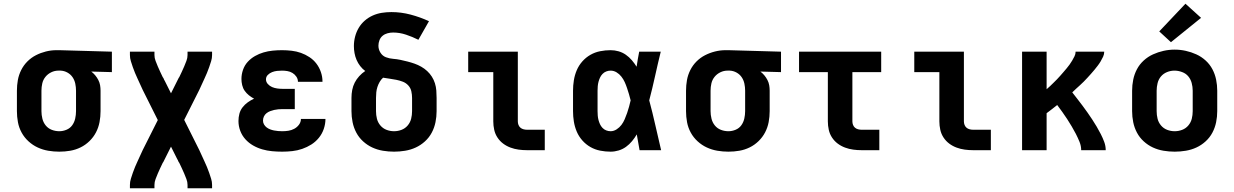

<svg xmlns="http://www.w3.org/2000/svg" viewBox="-20 -808 6640 1033"><path d="M299 8Q269 8 239.5 3Q210 -2 183 -14.5Q156 -27 133.5 -47.5Q111 -68 96.5 -94.5Q82 -121 76.5 -150.5Q71 -180 71 -210V-320Q71 -349 76 -377Q81 -405 94 -431Q107 -457 127.5 -477.5Q148 -498 173.5 -511Q199 -524 227 -531Q255 -538 284 -538Q288 -538 292 -538Q296 -538 300 -538L582 -530V-420L471 -423Q483 -414 492.5 -402.5Q502 -391 509 -377.5Q516 -364 518.5 -349.5Q521 -335 521 -320V-210Q521 -180 515.5 -151Q510 -122 496.5 -96Q483 -70 461.5 -49Q440 -28 413.5 -15Q387 -2 358 3Q329 8 299 8ZM299 -102Q319 -102 338 -110Q357 -118 368.5 -134Q380 -150 384.5 -170Q389 -190 389 -210V-320Q389 -339 385 -358Q381 -377 370.5 -392.5Q360 -408 343 -417.5Q326 -427 307 -428H300Q298 -428 296.5 -428Q295 -428 294 -428Q274 -428 255.5 -419Q237 -410 224.5 -394.5Q212 -379 207.5 -359.5Q203 -340 203 -320V-210Q203 -190 208 -169.5Q213 -149 226 -133Q239 -117 258.5 -109.5Q278 -102 299 -102Z M679 205V187Q679 170 684 154Q689 138 694.5 122Q700 106 706.5 90.5Q713 75 720 60Q727 45 734 29.5Q741 14 748 -1L829 -162L748 -324Q741 -339 734 -354.5Q727 -370 720 -385Q713 -400 706.5 -415.5Q700 -431 694.5 -447Q689 -463 684 -479Q679 -495 679 -512V-530H811V-512Q811 -496 817 -480.5Q823 -465 829 -450.5Q835 -436 842 -421.5Q849 -407 856 -392H857Q857 -392 857 -392Q857 -392 857 -392V-391Q857 -391 857 -390.5Q857 -390 857 -390H858Q859 -388 860 -386Q861 -384 862 -382Q862 -382 862 -382Q862 -382 862 -381Q863 -379 864 -377Q865 -375 866 -374L900 -306L934 -374Q935 -376 936 -378Q937 -380 938 -382Q939 -384 940 -386Q941 -388 942 -390H943Q943 -390 943 -390.5Q943 -391 943 -391Q943 -392 943 -392Q943 -392 943 -392H944Q951 -407 958 -421.5Q965 -436 971 -450.5Q977 -465 983 -480.5Q989 -496 989 -512V-530H1121V-512Q1121 -495 1116 -479Q1111 -463 1105.5 -447Q1100 -431 1093.5 -415.5Q1087 -400 1080 -385Q1073 -370 1066 -354.5Q1059 -339 1052 -324L971 -163L1052 -1Q1059 14 1066 29.5Q1073 45 1080 60Q1087 75 1093.5 90.5Q1100 106 1105.5 122Q1111 138 1116 154Q1121 170 1121 187V205H989V187Q989 171 983 155.5Q977 140 971 125.5Q965 111 958 96.5Q951 82 944 67H943Q943 67 943 67Q943 67 943 67V66Q943 66 943 65.5Q943 65 943 65H942Q941 63 940 61Q939 59 938 57Q938 57 938 57Q938 57 938 56Q937 54 936 52Q935 50 934 49L900 -19L866 49Q865 51 864 53Q863 55 862 57Q861 59 860 61Q859 63 858 65H857Q857 65 857 65.5Q857 66 857 66Q857 67 857 67Q857 67 857 67H856Q849 82 842 96.5Q835 111 829 125.5Q823 140 817 155.5Q811 171 811 187V205Z M1498 8Q1471 8 1444 5.5Q1417 3 1391 -4.5Q1365 -12 1341.5 -25.5Q1318 -39 1300 -59Q1282 -79 1272.5 -104.5Q1263 -130 1263 -157Q1263 -177 1268 -196Q1273 -215 1285 -230.5Q1297 -246 1313 -257.5Q1329 -269 1347 -277Q1332 -285 1319 -295.5Q1306 -306 1296.5 -319.5Q1287 -333 1283 -350Q1279 -367 1279 -383Q1279 -408 1287.5 -432.5Q1296 -457 1313 -475.5Q1330 -494 1352 -506.5Q1374 -519 1398 -526Q1422 -533 1447 -535.5Q1472 -538 1497 -538Q1523 -538 1549 -535Q1575 -532 1599 -523.5Q1623 -515 1645 -500.5Q1667 -486 1682.5 -465.5Q1698 -445 1706.5 -420Q1715 -395 1715 -370Q1715 -369 1715 -368.5Q1715 -368 1715 -368H1583Q1583 -368 1583 -368Q1583 -368 1583 -368Q1583 -383 1574.5 -395.5Q1566 -408 1553.5 -415.5Q1541 -423 1526.5 -425.5Q1512 -428 1497 -428Q1484 -428 1470.5 -426.5Q1457 -425 1444 -420Q1431 -415 1421 -405Q1411 -395 1411 -381Q1411 -367 1421 -356Q1431 -345 1444 -339.5Q1457 -334 1471.5 -332Q1486 -330 1500 -330H1566V-221H1500Q1489 -221 1477.5 -220Q1466 -219 1455 -216.5Q1444 -214 1433.5 -210Q1423 -206 1414 -199Q1405 -192 1400 -181.5Q1395 -171 1395 -159Q1395 -159 1395 -159Q1395 -159 1395 -159Q1395 -148 1400.5 -138.5Q1406 -129 1414.5 -122.5Q1423 -116 1433.5 -112Q1444 -108 1454.5 -106Q1465 -104 1476 -103Q1487 -102 1498 -102Q1515 -102 1531.5 -104.5Q1548 -107 1563 -115Q1578 -123 1588.5 -137Q1599 -151 1599 -168H1731Q1731 -141 1722 -114.5Q1713 -88 1695.5 -66.5Q1678 -45 1655 -30.5Q1632 -16 1606 -7Q1580 2 1552.5 5Q1525 8 1498 8Z M2100 8Q2070 8 2040 3Q2010 -2 1983 -14.5Q1956 -27 1933.5 -47.5Q1911 -68 1897 -94.5Q1883 -121 1877 -150.5Q1871 -180 1871 -210V-281Q1871 -303 1875 -324Q1879 -345 1888.5 -363.5Q1898 -382 1912.5 -398Q1927 -414 1945 -426Q1930 -437 1918 -452.5Q1906 -468 1898.5 -485.5Q1891 -503 1887.5 -522Q1884 -541 1884 -560Q1884 -586 1890.5 -611Q1897 -636 1910 -658Q1923 -680 1942.5 -697Q1962 -714 1985.5 -724.5Q2009 -735 2034.5 -739Q2060 -743 2086 -743Q2138 -743 2189 -729.5Q2240 -716 2288 -694L2231 -594Q2199 -610 2164.5 -621.5Q2130 -633 2095 -633Q2080 -633 2065 -629Q2050 -625 2038.5 -615.5Q2027 -606 2021.5 -591.5Q2016 -577 2016 -562Q2016 -542 2027 -524.5Q2038 -507 2056.5 -500Q2075 -493 2095 -491.5Q2115 -490 2134 -486Q2153 -482 2172.5 -477Q2192 -472 2210.5 -465.5Q2229 -459 2246.5 -449Q2264 -439 2278.5 -425.5Q2293 -412 2303.5 -395.5Q2314 -379 2320 -360Q2326 -341 2327.5 -321Q2329 -301 2329 -281V-210Q2329 -180 2323 -150.5Q2317 -121 2303 -94.5Q2289 -68 2266.5 -47.5Q2244 -27 2217 -14.5Q2190 -2 2160 3Q2130 8 2100 8ZM2100 -102Q2121 -102 2140.5 -109.5Q2160 -117 2173.5 -133Q2187 -149 2192 -169Q2197 -189 2197 -210V-281Q2197 -299 2193 -317Q2189 -335 2176.5 -348.5Q2164 -362 2147 -368.5Q2130 -375 2112.5 -378.5Q2095 -382 2077 -384.5Q2059 -387 2041 -390Q2030 -380 2022.5 -367Q2015 -354 2010.5 -340Q2006 -326 2004.5 -311Q2003 -296 2003 -281V-210Q2003 -189 2008 -169Q2013 -149 2026.5 -133Q2040 -117 2059.5 -109.5Q2079 -102 2100 -102Z M2815 0Q2793 0 2770.5 -3Q2748 -6 2726.5 -14Q2705 -22 2687 -35.5Q2669 -49 2656.5 -68Q2644 -87 2639 -109.5Q2634 -132 2634 -155V-420H2499V-530H2766V-155Q2766 -145 2769.5 -136Q2773 -127 2780 -121Q2787 -115 2796.5 -112.5Q2806 -110 2815 -110H2911V0Z M3265 8Q3237 8 3209 2.5Q3181 -3 3156.5 -17Q3132 -31 3113 -52.5Q3094 -74 3083 -100Q3072 -126 3067.5 -154Q3063 -182 3063 -210V-320Q3063 -348 3067.5 -376Q3072 -404 3083 -430Q3094 -456 3113 -477.5Q3132 -499 3156.5 -513Q3181 -527 3209 -532.5Q3237 -538 3265 -538Q3287 -538 3308 -532Q3329 -526 3347 -513.5Q3365 -501 3379.5 -484Q3394 -467 3405 -449Q3408 -469 3411.5 -489.5Q3415 -510 3419 -530H3535Q3519 -465 3504.5 -399Q3490 -333 3473 -268Q3491 -201 3506 -134Q3521 -67 3537 0H3421Q3417 -21 3413.5 -42.5Q3410 -64 3406 -85Q3395 -66 3380.5 -48.5Q3366 -31 3348 -18Q3330 -5 3308.5 1.5Q3287 8 3265 8ZM3265 -102Q3282 -102 3297.5 -112Q3313 -122 3323.5 -136Q3334 -150 3341 -166.5Q3348 -183 3354 -200Q3360 -217 3364.5 -234Q3369 -251 3373 -268Q3369 -285 3364 -301.5Q3359 -318 3353.5 -334.5Q3348 -351 3341 -366.5Q3334 -382 3323 -396Q3312 -410 3297 -419Q3282 -428 3265 -428Q3253 -428 3241.5 -423.5Q3230 -419 3221.5 -410Q3213 -401 3208 -390Q3203 -379 3200 -367.5Q3197 -356 3196 -344Q3195 -332 3195 -320V-210Q3195 -198 3196 -186Q3197 -174 3200 -162.5Q3203 -151 3208 -140Q3213 -129 3221.5 -120Q3230 -111 3241.5 -106.5Q3253 -102 3265 -102Z M3899 8Q3869 8 3839.5 3Q3810 -2 3783 -14.5Q3756 -27 3733.5 -47.5Q3711 -68 3696.5 -94.5Q3682 -121 3676.5 -150.5Q3671 -180 3671 -210V-320Q3671 -349 3676 -377Q3681 -405 3694 -431Q3707 -457 3727.5 -477.5Q3748 -498 3773.5 -511Q3799 -524 3827 -531Q3855 -538 3884 -538Q3888 -538 3892 -538Q3896 -538 3900 -538L4182 -530V-420L4071 -423Q4083 -414 4092.5 -402.5Q4102 -391 4109 -377.5Q4116 -364 4118.5 -349.5Q4121 -335 4121 -320V-210Q4121 -180 4115.5 -151Q4110 -122 4096.5 -96Q4083 -70 4061.5 -49Q4040 -28 4013.5 -15Q3987 -2 3958 3Q3929 8 3899 8ZM3899 -102Q3919 -102 3938 -110Q3957 -118 3968.5 -134Q3980 -150 3984.5 -170Q3989 -190 3989 -210V-320Q3989 -339 3985 -358Q3981 -377 3970.5 -392.5Q3960 -408 3943 -417.5Q3926 -427 3907 -428H3900Q3898 -428 3896.5 -428Q3895 -428 3894 -428Q3874 -428 3855.5 -419Q3837 -410 3824.5 -394.5Q3812 -379 3807.5 -359.5Q3803 -340 3803 -320V-210Q3803 -190 3808 -169.5Q3813 -149 3826 -133Q3839 -117 3858.5 -109.5Q3878 -102 3899 -102Z M4615 0Q4593 0 4570.5 -3Q4548 -6 4526.5 -14Q4505 -22 4487 -35.5Q4469 -49 4456.5 -68Q4444 -87 4439 -109.5Q4434 -132 4434 -155V-420H4279V-530H4721V-420H4566V-155Q4566 -145 4569.5 -136Q4573 -127 4580 -121Q4587 -115 4596.5 -112.5Q4606 -110 4615 -110H4711V0Z M5215 0Q5193 0 5170.5 -3Q5148 -6 5126.5 -14Q5105 -22 5087 -35.5Q5069 -49 5056.5 -68Q5044 -87 5039 -109.5Q5034 -132 5034 -155V-420H4899V-530H5166V-155Q5166 -145 5169.5 -136Q5173 -127 5180 -121Q5187 -115 5196.5 -112.5Q5206 -110 5215 -110H5311V0Z M5479 0V-530H5611V-328Q5621 -336 5630 -345Q5639 -354 5648.5 -363Q5658 -372 5667 -381.5Q5676 -391 5684.5 -400.5Q5693 -410 5701.5 -420Q5710 -430 5718.5 -440Q5727 -450 5734.5 -460.5Q5742 -471 5748.5 -482Q5755 -493 5761 -505Q5767 -517 5767 -530H5921Q5921 -516 5915 -503Q5909 -490 5901.5 -477.5Q5894 -465 5885.5 -454Q5877 -443 5868 -432Q5859 -421 5849.5 -410.5Q5840 -400 5830.5 -389.5Q5821 -379 5811 -369Q5801 -359 5790.5 -349.5Q5780 -340 5769.5 -330.5Q5759 -321 5749 -311Q5763 -293 5777 -275Q5791 -257 5804.5 -239Q5818 -221 5831 -202.5Q5844 -184 5856.5 -165Q5869 -146 5880.5 -126.5Q5892 -107 5902.5 -86.5Q5913 -66 5921 -44.5Q5929 -23 5929 0H5797Q5797 -23 5788 -45Q5779 -67 5768.5 -87.5Q5758 -108 5746 -128Q5734 -148 5721.5 -167.5Q5709 -187 5695.5 -205.5Q5682 -224 5668 -243Q5654 -232 5640 -221Q5626 -210 5611 -199V0Z M6300 8Q6270 8 6240 3Q6210 -2 6183 -14.5Q6156 -27 6133.5 -47.5Q6111 -68 6097 -94.5Q6083 -121 6077 -150.5Q6071 -180 6071 -210V-320Q6071 -350 6077 -379.5Q6083 -409 6097 -435.5Q6111 -462 6133.5 -482.5Q6156 -503 6183.5 -515.5Q6211 -528 6240.5 -534.5Q6270 -541 6300 -541Q6330 -541 6359.5 -534.5Q6389 -528 6416.5 -515.5Q6444 -503 6466.5 -482.5Q6489 -462 6503 -435.5Q6517 -409 6523 -379.5Q6529 -350 6529 -320V-210Q6529 -180 6523 -150.5Q6517 -121 6503 -94.5Q6489 -68 6466.5 -47.5Q6444 -27 6417 -14.5Q6390 -2 6360 3Q6330 8 6300 8ZM6300 -102Q6321 -102 6340.5 -109.5Q6360 -117 6373.5 -133Q6387 -149 6392 -169Q6397 -189 6397 -210V-320Q6397 -341 6391.5 -361.5Q6386 -382 6373 -397.5Q6360 -413 6339.5 -420.5Q6319 -428 6299 -428Q6278 -428 6258.5 -420Q6239 -412 6226 -396.5Q6213 -381 6208 -360.5Q6203 -340 6203 -320V-210Q6203 -189 6208 -169Q6213 -149 6226.5 -133Q6240 -117 6259.5 -109.5Q6279 -102 6300 -102ZM6280 -581 6217 -639 6358 -788 6442 -712Z"/></svg>

Font: Iosevka Curly XBdEx
Style: Regular
Weight: 800
Width: 7
Monospace: yes
Designer: Belleve Invis
Foundry: Belleve Invis
Version: Version 11.1.0; ttfautohint (v1.8.3)